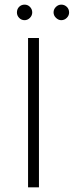

<svg xmlns="http://www.w3.org/2000/svg" viewBox="-20 -808 318 828"><path d="M101 -644H148V0H101ZM53 -754Q53 -769 62.5 -778.5Q72 -788 86 -788Q100 -788 109.5 -778Q119 -768 119 -754.5Q119 -741 109 -731Q99 -721 86 -721Q72 -721 62.5 -731Q53 -741 53 -754ZM278 -754Q278 -741 268 -731Q258 -721 244 -721Q232 -721 221.5 -731Q211 -741 211 -754.5Q211 -768 221 -778Q231 -788 244.5 -788Q258 -788 268 -778.5Q278 -769 278 -754Z"/></svg>

Font: Montserrat Ace
Style: Light
Weight: 300
Designer: Julieta Ulanovsky
Foundry: Julieta Ulanovsky
Version: Version 1